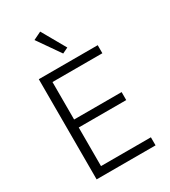

<svg xmlns="http://www.w3.org/2000/svg" viewBox="-224 -1051 1025 1159"><g transform="rotate(-30 288.0 -471.5)"><path d="M303.2 -758.8 193.8 -916 249 -942.9 342.8 -777.8ZM98.1 0V-698.2H508.8V-642.1H161.1V-380.9H492.2V-325.2H161.1V-56.2H508.8V0Z"/></g></svg>

Font: Anuphan Light
Style: Regular
Weight: 300
Designer: Mike Abbink, Paul van der Laan, Pieter van Rosmalen, Mint Tantisuwanna
Foundry: Bold Monday; Cadson Demak
Version: Version 3.002;hotconv 1.0.109;makeotfexe 2.5.65596